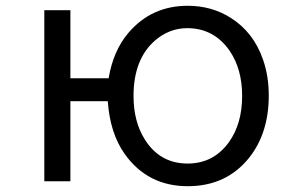

<svg xmlns="http://www.w3.org/2000/svg" viewBox="-20 -600 1040 662"><path d="M132.8 -564.9H222.7V-330.1H354.5Q370.6 -425.3 422.4 -486.3Q502 -580.1 627.4 -580.1Q709.5 -580.1 775.4 -538.6Q854.5 -488.8 887.2 -393.6Q906.7 -337.4 906.7 -270.5Q906.7 -142.1 839.8 -57.1Q761.2 42 627.4 42Q489.3 42 410.2 -68.8Q359.4 -140.1 351.6 -251H222.7V24.9H132.8ZM625.5 -502.9Q564 -502.9 514.6 -460.4Q440.4 -396 440.4 -269Q440.4 -181.2 479 -119.6Q531.2 -36.1 627 -36.1Q715.8 -36.1 769 -109.4Q814.9 -173.3 814.9 -269.5Q814.9 -361.8 771.5 -425.3Q717.3 -502.9 625.5 -502.9Z"/></svg>

Font: BIZ UDGothic
Style: Regular
Weight: 400
Monospace: yes
Designer: TypeBank Co., Ltd.
Foundry: Morisawa Inc.
Version: Version 1.05